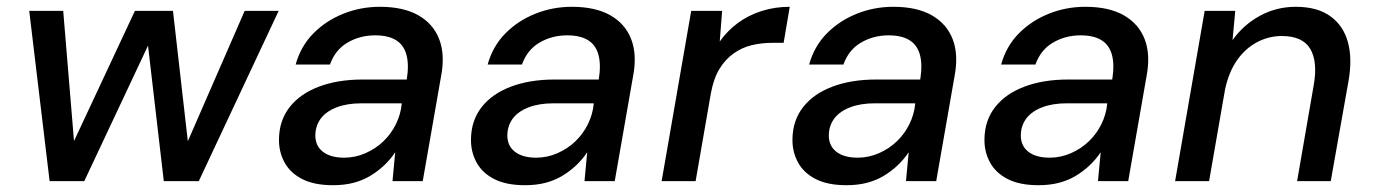

<svg xmlns="http://www.w3.org/2000/svg" viewBox="-20 -533 4040 565"><path d="M126 0 66 -501H166L201 -79L180 -80L377 -501H489L537 -80L516 -79L700 -501H800L565 0H462L411 -438H434L228 0Z M960 12Q904 12 868.5 -6.5Q833 -25 816.5 -56.5Q800 -88 801 -125Q802 -179 832.5 -218Q863 -257 918.5 -278Q974 -299 1047 -299H1177Q1184 -343 1176 -372Q1168 -401 1145 -415Q1122 -429 1084 -429Q1039 -429 1002.5 -407.5Q966 -386 951 -343H850Q865 -397 902 -434.5Q939 -472 990 -492.5Q1041 -513 1098 -513Q1167 -513 1211 -488Q1255 -463 1272.5 -417.5Q1290 -372 1278 -309L1224 0H1135L1143 -85Q1129 -64 1110.5 -46.5Q1092 -29 1069.5 -15.5Q1047 -2 1020 5Q993 12 960 12ZM993 -69Q1025 -69 1055 -82Q1085 -95 1108 -117Q1131 -139 1145 -167.5Q1159 -196 1162 -226V-229H1044Q1002 -229 971.5 -217.5Q941 -206 925 -185.5Q909 -165 908 -137Q907 -105 929.5 -87Q952 -69 993 -69Z M1525 12Q1469 12 1433.5 -6.5Q1398 -25 1381.5 -56.5Q1365 -88 1366 -125Q1367 -179 1397.5 -218Q1428 -257 1483.5 -278Q1539 -299 1612 -299H1742Q1749 -343 1741 -372Q1733 -401 1710 -415Q1687 -429 1649 -429Q1604 -429 1567.5 -407.5Q1531 -386 1516 -343H1415Q1430 -397 1467 -434.5Q1504 -472 1555 -492.5Q1606 -513 1663 -513Q1732 -513 1776 -488Q1820 -463 1837.5 -417.5Q1855 -372 1843 -309L1789 0H1700L1708 -85Q1694 -64 1675.5 -46.5Q1657 -29 1634.5 -15.5Q1612 -2 1585 5Q1558 12 1525 12ZM1558 -69Q1590 -69 1620 -82Q1650 -95 1673 -117Q1696 -139 1710 -167.5Q1724 -196 1727 -226V-229H1609Q1567 -229 1536.5 -217.5Q1506 -206 1490 -185.5Q1474 -165 1473 -137Q1472 -105 1494.5 -87Q1517 -69 1558 -69Z M1927 0 2014 -501H2105L2098 -411Q2121 -443 2151.5 -465.5Q2182 -488 2221 -500.5Q2260 -513 2304 -513L2286 -407H2254Q2221 -407 2192 -400Q2163 -393 2138.5 -375.5Q2114 -358 2097 -330Q2080 -302 2072 -259L2027 0Z M2471 12Q2415 12 2379.5 -6.5Q2344 -25 2327.5 -56.5Q2311 -88 2312 -125Q2313 -179 2343.5 -218Q2374 -257 2429.5 -278Q2485 -299 2558 -299H2688Q2695 -343 2687 -372Q2679 -401 2656 -415Q2633 -429 2595 -429Q2550 -429 2513.5 -407.5Q2477 -386 2462 -343H2361Q2376 -397 2413 -434.5Q2450 -472 2501 -492.5Q2552 -513 2609 -513Q2678 -513 2722 -488Q2766 -463 2783.5 -417.5Q2801 -372 2789 -309L2735 0H2646L2654 -85Q2640 -64 2621.5 -46.5Q2603 -29 2580.5 -15.5Q2558 -2 2531 5Q2504 12 2471 12ZM2504 -69Q2536 -69 2566 -82Q2596 -95 2619 -117Q2642 -139 2656 -167.5Q2670 -196 2673 -226V-229H2555Q2513 -229 2482.5 -217.5Q2452 -206 2436 -185.5Q2420 -165 2419 -137Q2418 -105 2440.5 -87Q2463 -69 2504 -69Z M3036 12Q2980 12 2944.5 -6.5Q2909 -25 2892.5 -56.5Q2876 -88 2877 -125Q2878 -179 2908.5 -218Q2939 -257 2994.5 -278Q3050 -299 3123 -299H3253Q3260 -343 3252 -372Q3244 -401 3221 -415Q3198 -429 3160 -429Q3115 -429 3078.5 -407.5Q3042 -386 3027 -343H2926Q2941 -397 2978 -434.5Q3015 -472 3066 -492.5Q3117 -513 3174 -513Q3243 -513 3287 -488Q3331 -463 3348.5 -417.5Q3366 -372 3354 -309L3300 0H3211L3219 -85Q3205 -64 3186.5 -46.5Q3168 -29 3145.5 -15.5Q3123 -2 3096 5Q3069 12 3036 12ZM3069 -69Q3101 -69 3131 -82Q3161 -95 3184 -117Q3207 -139 3221 -167.5Q3235 -196 3238 -226V-229H3120Q3078 -229 3047.5 -217.5Q3017 -206 3001 -185.5Q2985 -165 2984 -137Q2983 -105 3005.5 -87Q3028 -69 3069 -69Z M3438 0 3525 -501H3615L3607 -415Q3639 -460 3687.5 -486.5Q3736 -513 3793 -513Q3856 -513 3894.5 -485.5Q3933 -458 3946.5 -409Q3960 -360 3948 -293L3896 0H3797L3846 -283Q3858 -352 3835.5 -389.5Q3813 -427 3752 -427Q3713 -427 3678.5 -408.5Q3644 -390 3620 -355.5Q3596 -321 3585 -270L3538 0Z"/></svg>

Font: DM Sans 18pt Medium
Style: Italic
Weight: 500
Italic angle: -10°
Designer: Colophon Foundry, Jonny Pinhorn
Foundry: Colophon Foundry
Version: Version 4.004;gftools[0.9.30]